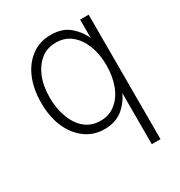

<svg xmlns="http://www.w3.org/2000/svg" viewBox="-179 -682 950 1014"><g transform="rotate(-30 295.5 -174.5)"><path d="M394 -24Q348 16 277 16Q210 16 160 -22Q110 -59 82 -124Q55 -189 55 -271Q55 -355 82 -419Q109 -484 160 -521Q209 -558 277 -558Q351 -558 394 -518Q438 -479 457 -428H453V-550H505V209H452V-115H457Q439 -65 394 -24ZM372 -64Q411 -94 432 -149Q453 -203 453 -272Q453 -340 432 -394Q411 -447 373 -478Q335 -509 281 -509Q225 -509 188 -478Q149 -446 128 -393Q108 -342 108 -272Q108 -204 129 -150Q150 -95 188 -64Q226 -33 281 -33Q335 -33 372 -64Z"/></g></svg>

Font: Sinter Light
Style: Regular
Weight: 300
Foundry: Adobe & rsms
Version: Version 1.000